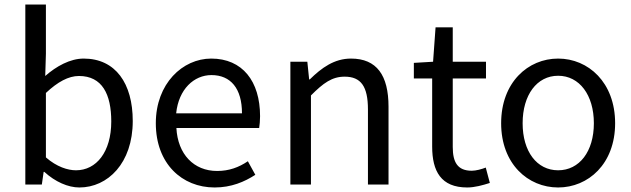

<svg xmlns="http://www.w3.org/2000/svg" viewBox="-20 -816 2791 849"><path d="M331 13C456 13 567 -94 567 -281C567 -447 491 -557 350 -557C290 -557 229 -523 180 -480L183 -578V-796H92V0H165L173 -56H176C224 -12 281 13 331 13ZM316 -63C280 -63 231 -78 183 -120V-405C235 -454 283 -480 329 -480C432 -480 472 -399 472 -279C472 -144 406 -63 316 -63Z M929 13C1003 13 1061 -12 1109 -43L1076 -103C1036 -76 993 -60 940 -60C837 -60 766 -134 760 -250H1126C1128 -263 1130 -282 1130 -302C1130 -457 1052 -557 914 -557C788 -557 669 -447 669 -271C669 -92 785 13 929 13ZM759 -315C770 -422 838 -484 915 -484C1000 -484 1050 -425 1050 -315Z M1264 0H1355V-394C1410 -449 1448 -477 1504 -477C1576 -477 1607 -434 1607 -332V0H1698V-344C1698 -483 1646 -557 1532 -557C1458 -557 1402 -516 1350 -465H1347L1339 -543H1264Z M2046 13C2079 13 2115 3 2146 -7L2128 -75C2110 -68 2085 -61 2066 -61C2003 -61 1982 -99 1982 -166V-469H2129V-543H1982V-695H1906L1895 -543L1810 -538V-469H1891V-168C1891 -59 1930 13 2046 13Z M2448 13C2581 13 2700 -91 2700 -271C2700 -452 2581 -557 2448 -557C2315 -557 2196 -452 2196 -271C2196 -91 2315 13 2448 13ZM2448 -63C2354 -63 2291 -146 2291 -271C2291 -396 2354 -481 2448 -481C2542 -481 2606 -396 2606 -271C2606 -146 2542 -63 2448 -63Z"/></svg>

Font: Noto Sans CJK JP Regular
Style: Regular
Weight: 400
Designer: Ryoko NISHIZUKA (kana & ideographs); Paul D. Hunt (Latin, Greek & Cyrillic); Wenlong ZHANG (bopomofo); Sandoll Communica
Foundry: Adobe Systems Incorporated
Version: Version 1.001;PS 1.001;hotconv 1.0.78;makeotf.lib2.5.61930